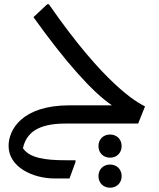

<svg xmlns="http://www.w3.org/2000/svg" viewBox="-20 -576 740 895"><path d="M208 -556H200L136 -496C284 -289 411 -146 502 -85H304C81 -85 20 30 20 104C20 202 131 256 236 256H304L332 179V171H288C187 171 118 160 87 115C102 45 155 0 284 0H624L656 -80C616 -100 467 -182 208 -556ZM493 51C462 51 439 73 439 105C439 137 462 159 493 159C524 159 547 137 547 105C547 73 524 51 493 51ZM73 84 75 90C74 88 74 86 73 84ZM493 191C462 191 439 213 439 245C439 277 462 299 493 299C524 299 547 277 547 245C547 213 524 191 493 191Z"/></svg>

Font: Kufam Arabic Latin Roman Normal
Style: Regular
Weight: 400
Designer: Wael Morcos & Artur Schmal
Version: Version 1.200;PS 001.200;hotconv 1.0.88;makeotf.lib2.5.64775